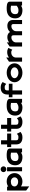

<svg xmlns="http://www.w3.org/2000/svg" viewBox="2418 -3102 899 5774"><g transform="rotate(-90 2867.0 -214.5)"><path d="M25 124 148 215V-33C186 -7 236 11 298 11C433 11 549 -85 549 -225C549 -341 466 -462 298 -462C235 -462 183 -443 143 -415V-451H25ZM148 -225C148 -292 200 -337 291 -337C367 -337 421 -287 421 -225C421 -169 371 -118 291 -118C202 -118 148 -170 148 -225Z M578 -558C578 -510 618 -472 665 -472C712 -472 752 -510 752 -558C752 -606 712 -644 665 -644C618 -644 578 -606 578 -558ZM604 0H727V-451H604Z M784 -207C784 -53 890 11 1033 11C1091 11 1136 -10 1171 -32V0H1287V-372C1287 -470 1119 -462 1067 -462C906 -462 784 -381 784 -207ZM911 -209C911 -309 985 -343 1067 -343C1103 -343 1141 -336 1164 -331V-161C1147 -146 1094 -108 1036 -108C960 -108 911 -119 911 -209Z M1331 -327H1413V-160C1415 -54 1488 11 1621 11C1701 11 1736 -11 1769 -34L1787 -47L1732 -155L1708 -138C1677 -115 1683 -110 1621 -110C1559 -110 1536 -129 1536 -176V-327H1738V-449H1536V-632H1413V-449H1331Z M1799 -327H1881V-160C1883 -54 1956 11 2089 11C2169 11 2204 -11 2237 -34L2255 -47L2200 -155L2176 -138C2145 -115 2151 -110 2089 -110C2027 -110 2004 -129 2004 -176V-327H2206V-449H2004V-632H1881V-449H1799Z M2278 -207C2278 -53 2384 11 2527 11C2585 11 2630 -10 2665 -32V0H2781V-372C2781 -470 2613 -462 2561 -462C2400 -462 2278 -381 2278 -207ZM2405 -209C2405 -309 2479 -343 2561 -343C2597 -343 2635 -336 2658 -331V-161C2641 -146 2588 -108 2530 -108C2454 -108 2405 -119 2405 -209Z M2830 -289H2912V0H3035V-288H3237V-398H3035V-441C3035 -499 3058 -522 3120 -522C3182 -522 3177 -516 3208 -494L3232 -477L3287 -585L3269 -598C3235 -621 3200 -643 3120 -643C2987 -643 2914 -569 2912 -447V-398H2830Z M3281 -226C3281 -95 3402 11 3567 11C3733 11 3851 -95 3851 -226C3851 -357 3733 -462 3567 -462C3402 -462 3281 -357 3281 -226ZM3403 -226C3403 -290 3476 -341 3567 -341C3657 -341 3729 -290 3729 -226C3729 -162 3657 -110 3567 -110C3476 -110 3403 -162 3403 -226Z M3900 0H4024V-187C4024 -230 4045 -264 4071 -287C4095 -308 4128 -325 4173 -325C4219 -325 4219 -321 4236 -310L4261 -294L4313 -412L4291 -423C4265 -435 4243 -447 4182 -447C4115 -447 4064 -424 4024 -392V-476L3900 -393Z M4355 0H4479V-183C4479 -226 4500 -260 4528 -283C4552 -304 4585 -321 4630 -321C4674 -321 4693 -301 4693 -260V0H4817V-183C4817 -227 4840 -260 4866 -283C4890 -304 4923 -321 4968 -321C5012 -321 5031 -301 5031 -260V0H5153V-278C5153 -372 5094 -443 4977 -443C4892 -443 4832 -407 4792 -362C4765 -412 4714 -443 4639 -443C4572 -443 4520 -420 4479 -388V-457L4355 -374Z M5202 -207C5202 -53 5308 11 5451 11C5509 11 5554 -10 5589 -32V0H5705V-372C5705 -470 5537 -462 5485 -462C5324 -462 5202 -381 5202 -207ZM5329 -209C5329 -309 5403 -343 5485 -343C5521 -343 5559 -336 5582 -331V-161C5565 -146 5512 -108 5454 -108C5378 -108 5329 -119 5329 -209Z"/></g></svg>

Font: Charger Sport
Style: UltExt
Weight: 1000
Designer: Jasper
Foundry: Cannot Into Space Fonts
Version: Version 1.1